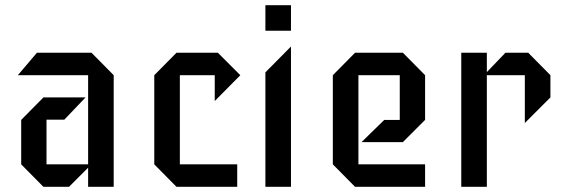

<svg xmlns="http://www.w3.org/2000/svg" viewBox="-20 -723 2181 743"><path d="M420 0H321V-74L247 0H148L62 -87V-259L148 -346H311L229 -260H160V-87H321V-432H49L123 -519H334L420 -432Z M910 -432 811 -332V-432H676V-87H898V0H663L577 -87V-432L663 -519H823Z M1106 -604H1007V-703H1106ZM1106 0H1007V-443L1106 -543Z M1625 0H1354L1268 -87V-432L1354 -519H1539L1625 -432V-259L1539 -173H1379L1467 -259H1527V-432H1367V-87H1625Z M2110 -346 2011 -247V-432H1864V0H1765V-519H1864V-444L1936 -519H2024L2110 -432Z"/></svg>

Font: Iceberg
Style: Regular
Weight: 400
Designer: Victor Kharyk
Foundry: Cyreal (www.cyreal.org)
Version: Version 1.002